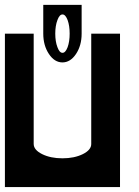

<svg xmlns="http://www.w3.org/2000/svg" viewBox="-20 -762 567 782"><path d="M0 0V-625H117.2V-175.8Q117.2 -151.4 151.6 -134.3Q186 -117.2 234.4 -117.2Q282.7 -117.2 317.4 -134.3Q351.6 -151.4 351.6 -175.3V-625H468.8V0ZM312.5 -625Q312.5 -576.7 289.6 -542.2Q266.6 -507.8 234.4 -507.8Q202.1 -507.8 179.2 -542.2Q156.2 -576.7 156.2 -625V-742.2H312.5ZM205.1 -625Q205.1 -592.8 213.9 -569.8Q222.2 -546.9 234.4 -546.9H234.9Q246.6 -546.9 255.4 -569.8Q263.7 -592.8 263.7 -625Q263.7 -657.2 255.4 -680.2Q246.6 -703.1 234.9 -703.1H234.4Q222.2 -703.1 213.9 -680.2Q205.1 -657.2 205.1 -625Z"/></svg>

Font: Leporid
Style: Regular
Weight: 400
Designer: GGBotNet
Foundry: GGBotNet
Version: 1.00